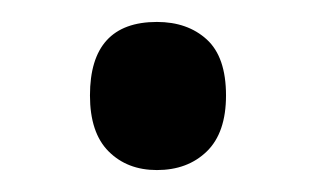

<svg xmlns="http://www.w3.org/2000/svg" viewBox="-20 -440 288 175"><path d="M62 -353Q62 -420 123 -420Q151 -420 168.5 -404Q186 -388 186 -353Q186 -319 168.5 -302Q151 -285 123 -285Q96 -285 79 -302Q62 -319 62 -353Z"/></svg>

Font: Advent Sans Logo
Style: Regular
Weight: 400
Designer: Types & Symbols
Foundry: Types & Symbols
Version: Version 1.002